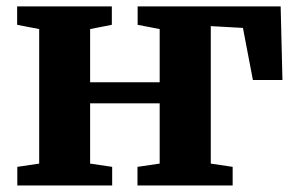

<svg xmlns="http://www.w3.org/2000/svg" viewBox="-20 -568 906 588"><path d="M33 0V-57L100 -67V-479L32.5 -492V-548.5H322.5V-492L256 -479V-316H469V-479L401.5 -492V-548.5H839.5L845 -323H754.5L724 -482.5L625.5 -488V-67L692.5 -57V0H401V-57L469 -67V-251.5H256V-67L323.5 -57V0Z"/></svg>

Font: Merriweather 36pt ExtraBold
Style: Regular
Weight: 800
Designer: Eben Sorkin
Foundry: Eben Sorkin
Version: Version 2.100